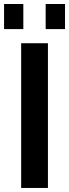

<svg xmlns="http://www.w3.org/2000/svg" viewBox="-24 -929 341 949"><path d="M-3.9 -785.2V-909.2H91.3V-785.2ZM201.7 -785.2V-909.2H297.4V-785.2ZM80.6 0V-715.3H212.9V0Z"/></svg>

Font: Oxygen
Style: Bold
Weight: 700
Designer: vernon adams
Foundry: Vernon Adams
Version: Version 0.2.3 webfont; ttfautohint (v0.93.3-1d66) -l 8 -r 50